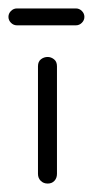

<svg xmlns="http://www.w3.org/2000/svg" viewBox="-40 -425 220 455"><path d="M73 10Q63 10 56.5 3.5Q50 -3 50 -13V-268Q50 -279 57 -284.5Q64 -290 73 -290Q81 -290 88 -284.5Q95 -279 95 -268V-13Q95 -3 89 3.5Q83 10 73 10ZM0 -365Q-8 -365 -14 -371Q-20 -377 -20 -385Q-20 -393 -14 -399Q-8 -405 0 -405H140Q148 -405 154 -399Q160 -393 160 -385Q160 -377 154 -371Q148 -365 140 -365Z"/></svg>

Font: Dongle Light
Style: Regular
Weight: 300
Designer: Yanghee Ryu
Foundry: Yanghee Ryu
Version: Version 2.000